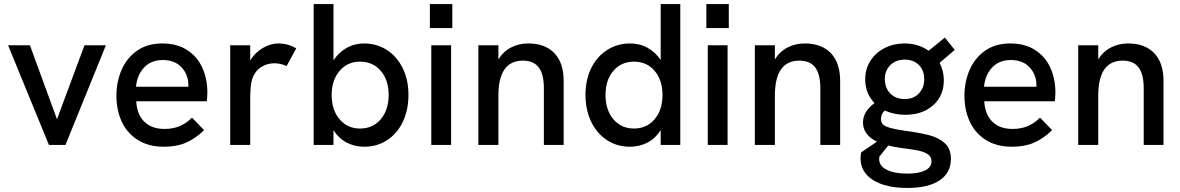

<svg xmlns="http://www.w3.org/2000/svg" viewBox="-20 -717 5840 950"><path d="M20 -493H128L262 -127L398 -493H504L304 0H222Z M556 -243Q556 -312 581.5 -371Q607 -430 658 -466Q709 -502 783 -502Q856 -502 906.5 -469Q957 -436 981.5 -381Q1006 -326 1006 -260Q1006 -239 1003 -216H654Q658 -150 694.5 -114.5Q731 -79 794 -79Q835 -79 868 -92.5Q901 -106 930 -135L990 -73Q945 -30 899 -10.5Q853 9 791 9Q714 9 661 -25Q608 -59 582 -116Q556 -173 556 -243ZM912 -288V-297Q912 -347 878.5 -383.5Q845 -420 786 -420Q727 -420 692.5 -382.5Q658 -345 653 -288Z M1119 -493H1218V-418Q1241 -456 1279.5 -479Q1318 -502 1357 -502Q1404 -502 1446 -478L1398 -390Q1387 -396 1370 -400Q1353 -404 1338 -404Q1301 -404 1270.5 -384Q1240 -364 1227 -323Q1218 -295 1218 -225V0H1119Z M1630 -73V0H1532V-697H1630V-418Q1655 -457 1694.5 -479.5Q1734 -502 1782 -502Q1843 -502 1893 -470.5Q1943 -439 1972 -381Q2001 -323 2001 -247Q2001 -174 1974 -116Q1947 -58 1897 -24.5Q1847 9 1782 9Q1734 9 1694.5 -12Q1655 -33 1630 -73ZM1903 -247Q1903 -321 1864 -366.5Q1825 -412 1761 -412Q1699 -412 1660 -366Q1621 -320 1621 -247Q1621 -173 1660 -127Q1699 -81 1761 -81Q1825 -81 1864 -127Q1903 -173 1903 -247Z M2114 -493H2212V0H2114ZM2107 -697H2218V-578H2107Z M2347 -493H2446V-423Q2470 -462 2508.5 -482Q2547 -502 2594 -502Q2677 -502 2723 -454Q2769 -406 2769 -316V0H2671V-280Q2671 -350 2645.5 -383.5Q2620 -417 2567 -417Q2446 -417 2446 -243V0H2347Z M2877 -247Q2877 -324 2906 -381.5Q2935 -439 2985.5 -470.5Q3036 -502 3097 -502Q3146 -502 3185 -480Q3224 -458 3249 -420V-697H3346V0H3249V-73Q3224 -33 3184.5 -12Q3145 9 3097 9Q3032 9 2982 -24.5Q2932 -58 2904.5 -116Q2877 -174 2877 -247ZM3258 -247Q3258 -321 3219 -366.5Q3180 -412 3117 -412Q3054 -412 3015 -366.5Q2976 -321 2976 -247Q2976 -173 3015 -127Q3054 -81 3117 -81Q3180 -81 3219 -127Q3258 -173 3258 -247Z M3482 -493H3580V0H3482ZM3475 -697H3586V-578H3475Z M3715 -493H3814V-423Q3838 -462 3876.5 -482Q3915 -502 3962 -502Q4045 -502 4091 -454Q4137 -406 4137 -316V0H4039V-280Q4039 -350 4013.5 -383.5Q3988 -417 3935 -417Q3814 -417 3814 -243V0H3715Z M4238 66Q4238 48 4241 37L4319 -16Q4250 -50 4250 -111Q4250 -165 4307 -207Q4261 -255 4261 -324Q4261 -376 4287 -416.5Q4313 -457 4357.5 -479.5Q4402 -502 4456 -502Q4523 -502 4575 -466L4655 -531L4704 -470L4629 -406Q4650 -366 4650 -320Q4650 -243 4597 -196Q4544 -149 4459 -149Q4405 -149 4358 -170Q4339 -154 4339 -128Q4339 -102 4365 -91Q4391 -80 4451 -71Q4533 -60 4579.5 -47.5Q4626 -35 4655.5 -8Q4685 19 4685 69Q4685 138 4629 175.5Q4573 213 4470 213Q4362 213 4300 174Q4238 135 4238 66ZM4553 -325Q4553 -369 4526.5 -395.5Q4500 -422 4457 -422Q4413 -422 4385.5 -395Q4358 -368 4358 -326Q4358 -283 4384.5 -255Q4411 -227 4457 -227Q4501 -227 4527 -255Q4553 -283 4553 -325ZM4470 142Q4525 142 4557 126.5Q4589 111 4589 81Q4589 59 4572 47Q4555 35 4525.5 28.5Q4496 22 4438 15Q4407 11 4375 3L4331 58Q4331 64 4330 70Q4330 105 4368.5 123.5Q4407 142 4470 142Z M4752 -243Q4752 -312 4777.5 -371Q4803 -430 4854 -466Q4905 -502 4979 -502Q5052 -502 5102.5 -469Q5153 -436 5177.5 -381Q5202 -326 5202 -260Q5202 -239 5199 -216H4850Q4854 -150 4890.5 -114.5Q4927 -79 4990 -79Q5031 -79 5064 -92.5Q5097 -106 5126 -135L5186 -73Q5141 -30 5095 -10.5Q5049 9 4987 9Q4910 9 4857 -25Q4804 -59 4778 -116Q4752 -173 4752 -243ZM5108 -288V-297Q5108 -347 5074.5 -383.5Q5041 -420 4982 -420Q4923 -420 4888.5 -382.5Q4854 -345 4849 -288Z M5315 -493H5414V-423Q5438 -462 5476.5 -482Q5515 -502 5562 -502Q5645 -502 5691 -454Q5737 -406 5737 -316V0H5639V-280Q5639 -350 5613.5 -383.5Q5588 -417 5535 -417Q5414 -417 5414 -243V0H5315Z"/></svg>

Font: Hanken Grotesk Medium
Style: Regular
Weight: 500
Designer: Alfredo Marco Pradil
Foundry: Hanken Design Co.
Version: Version 3.014